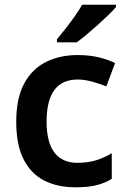

<svg xmlns="http://www.w3.org/2000/svg" viewBox="-20 -786 541 816"><path d="M300 10Q223 10 166.5 -19.5Q110 -49 79.5 -110.5Q49 -172 49 -268Q49 -368 82.5 -430.5Q116 -493 175 -522.5Q234 -552 310 -552Q361 -552 401 -542Q441 -532 469 -518L432 -419Q401 -431 370 -439.5Q339 -448 310 -448Q178 -448 178 -269Q178 -181 211.5 -137.5Q245 -94 308 -94Q354 -94 389 -105Q424 -116 455 -135V-26Q424 -7 388.5 1.5Q353 10 300 10ZM473 -756Q461 -742 440.5 -722Q420 -702 395.5 -680Q371 -658 347.5 -638.5Q324 -619 306 -606H222V-619Q238 -638 258 -663.5Q278 -689 297.5 -716.5Q317 -744 329 -766H473Z"/></svg>

Font: Noto Sans Tangsa SemiBold
Style: Regular
Weight: 600
Version: Version 1.504